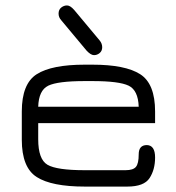

<svg xmlns="http://www.w3.org/2000/svg" viewBox="-20 -689 651 709"><path d="M253.9 -652.3 347.7 -540Q357.4 -528.3 357.4 -514.6Q357.4 -501 348.1 -493.2Q338.9 -485.4 327.1 -485.4Q315.4 -485.4 299.8 -502L206.1 -614.3Q196.3 -625 196.3 -638.7Q196.3 -653.3 206.1 -661.1Q215.8 -668.9 227.5 -668.9Q239.3 -668.9 253.9 -652.3ZM552.7 -277.3V-234.4H121.1V-174.8Q121.1 -100.6 155.3 -80.6Q189.5 -60.5 293 -60.5H443.4Q471.7 -60.5 481.9 -72.8Q492.2 -85 492.2 -119.1Q492.2 -153.3 522.5 -153.3Q552.7 -152.3 552.7 -107.4Q552.7 -62.5 532.2 -31.2Q511.7 0 450.2 0H293Q170.9 0 115.7 -35.2Q60.5 -70.3 60.5 -172.9V-277.3Q60.5 -379.9 115.7 -415Q170.9 -450.2 293 -450.2H321.3Q442.4 -450.2 497.6 -415Q552.7 -379.9 552.7 -277.3ZM321.3 -389.6H293Q193.4 -389.6 158.2 -372.6Q123 -355.5 121.1 -294.9H492.2Q490.2 -355.5 455.1 -372.6Q419.9 -389.6 321.3 -389.6Z"/></svg>

Font: Jura
Style: Medium
Weight: 500
Version: Version 2.6.1